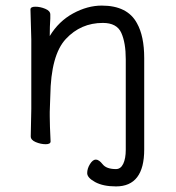

<svg xmlns="http://www.w3.org/2000/svg" viewBox="-20 -505 628 687"><path d="M496 30Q496 162 395 162Q349 162 320.5 146.5Q292 131 292 114.5Q292 98 302 82Q312 66 323 66Q334 66 347.5 83Q361 100 395 100Q412 100 421 81Q430 62 430 31V-293Q430 -352 414 -387.5Q398 -423 348 -423Q269 -423 215.5 -365.5Q162 -308 160 -162Q159 -129 158 -105V-89Q158 -59 161 1Q161 11 143.5 11Q126 11 108 3.5Q90 -4 90 -17L92 -115V-364L89 -471Q89 -481 106.5 -481Q124 -481 142 -473.5Q160 -466 160 -453V-439Q158 -411 158 -376Q190 -429 241.5 -457Q293 -485 344 -485Q436 -485 470 -422Q496 -376 496 -297Z"/></svg>

Font: LXGW WenKai
Style: Regular
Weight: 400
Designer: LXGW / Fontworks Inc.
Foundry: LXGW / Fontworks Inc.
Version: Version 1.520; June 14, 2025